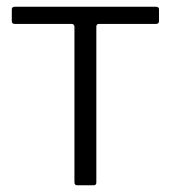

<svg xmlns="http://www.w3.org/2000/svg" viewBox="-20 -550 507 570"><path d="M443 -479H274Q266 -479 266 -471V-8Q266 0 258 0H209Q201 0 201 -9V-470Q201 -479 192 -479H24Q15 -479 15 -487V-522Q15 -530 24 -530H443Q452 -530 452 -522V-487Q452 -479 443 -479Z"/></svg>

Font: Libre Franklin Light
Style: Regular
Weight: 300
Designer: Pablo Impallari, Rodrigo Fuenzalida, Nhung Nguyen
Foundry: Impallari Type
Version: Version 3.000